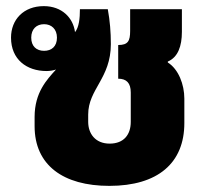

<svg xmlns="http://www.w3.org/2000/svg" viewBox="-20 -592 678 627"><path d="M337 15C496 15 582 -60 582 -190V-270C582 -316 563 -366 528 -388V-391C561 -405 574 -441 574 -488V-562H405V-491C405 -458 398 -445 366 -445V-335C393 -335 407 -321 407 -290V-194C407 -153 385 -123 338 -123C291 -123 268 -156 268 -194V-218C268 -301 342 -336 342 -448C342 -487 339 -524 332 -562H241C241 -532 238 -503 225 -487C219 -534 182 -572 123 -572C57 -572 16 -528 16 -469C16 -398 67 -360 132 -360C143 -360 154 -362 163 -365C133 -332 93 -290 93 -210V-180C93 -53 186 15 337 15ZM124 -426C99 -426 82 -441 82 -469C82 -497 99 -513 124 -513C148 -513 166 -497 166 -469C166 -440 148 -426 124 -426Z"/></svg>

Font: Noto Sans Thai Looped SemiCondensed Black
Style: Regular
Weight: 900
Width: 4
Designer: Sasikarn Vongin, Ben Mitchell
Foundry: The Fontpad Ltd
Version: Version 1.001